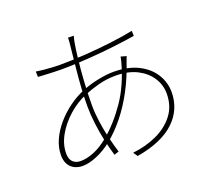

<svg xmlns="http://www.w3.org/2000/svg" viewBox="-135 -952 1270 1160"><g transform="rotate(-20 500.0 -372.0)"><path d="M447 -779Q445 -775 442.5 -763.5Q440 -752 438 -743Q431 -706 423.5 -641Q416 -576 411 -498.5Q406 -421 406 -346Q406 -296 414 -239Q422 -182 435 -127.5Q448 -73 462 -29L432 -19Q418 -64 405.5 -120.5Q393 -177 385.5 -237Q378 -297 378 -350Q378 -404 381.5 -461.5Q385 -519 390.5 -573Q396 -627 400.5 -671.5Q405 -716 408 -744Q409 -756 409.5 -765.5Q410 -775 410 -780ZM303 -642Q384 -642 472 -648Q560 -654 642 -664Q724 -674 786 -687L787 -654Q730 -645 668.5 -637.5Q607 -630 544 -624.5Q481 -619 420 -616Q359 -613 304 -613Q288 -613 260 -614Q232 -615 204 -616.5Q176 -618 158 -619L157 -654Q174 -651 204 -648Q234 -645 262.5 -643.5Q291 -642 303 -642ZM705 -554Q703 -550 701.5 -545.5Q700 -541 698 -536.5Q696 -532 694 -526Q663 -432 621 -353Q579 -274 528.5 -211Q478 -148 421 -102Q373 -64 321.5 -42.5Q270 -21 229 -21Q200 -21 176.5 -33Q153 -45 140 -68.5Q127 -92 127 -126Q127 -176 149 -224.5Q171 -273 208.5 -316.5Q246 -360 293.5 -394.5Q341 -429 393 -450Q443 -470 498.5 -481Q554 -492 595 -492Q691 -492 755.5 -459Q820 -426 853 -372.5Q886 -319 886 -257Q886 -203 866 -155.5Q846 -108 805.5 -69.5Q765 -31 704 -4.5Q643 22 561 36L542 8Q626 -1 697 -33.5Q768 -66 811.5 -122.5Q855 -179 855 -259Q855 -314 825 -361Q795 -408 738.5 -437Q682 -466 600 -466Q542 -466 488.5 -451.5Q435 -437 395 -420Q332 -394 278.5 -346.5Q225 -299 192.5 -241.5Q160 -184 160 -126Q160 -89 178.5 -71Q197 -53 228 -53Q267 -53 313.5 -71.5Q360 -90 411 -132Q490 -198 557.5 -296Q625 -394 663 -534Q664 -539 665 -543.5Q666 -548 667.5 -553.5Q669 -559 669 -564Z"/></g></svg>

Font: Noto Sans JP
Style: Regular
Weight: 100
Designer: Ryoko NISHIZUKA 西塚涼子 (kana, bopomofo & ideographs); Paul D. Hunt (Latin, Greek & Cyrillic); Sandoll Communications 산돌커뮤니
Foundry: Adobe
Version: Version 2.004;hotconv 1.0.118;makeotfexe 2.5.65603